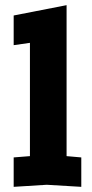

<svg xmlns="http://www.w3.org/2000/svg" viewBox="-20 -720 356 744"><path d="M33 4V-110L96 -115V-554L33 -545V-660L238 -700V-115L295 -110V4L161 -4Z"/></svg>

Font: Tektur Condensed SemiBold
Style: Regular
Weight: 600
Width: 3
Designer: Adam Jagosz
Foundry: Adam Jagosz
Version: Version 1.005;gftools[0.9.30]